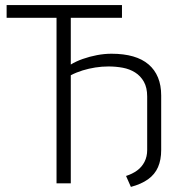

<svg xmlns="http://www.w3.org/2000/svg" viewBox="-20 -720 689 754"><path d="M418 -509Q390 -509 361 -503.5Q332 -498 305 -488.5Q278 -479 257 -466V-424Q280 -436 304.5 -443.5Q329 -451 354.5 -455Q380 -459 406 -459Q435 -459 462 -454Q489 -449 510.5 -435.5Q532 -422 545 -399Q558 -376 558 -341V-131Q558 -105 547.5 -84.5Q537 -64 518.5 -50.5Q500 -37 475 -29L494 14Q535 3 561.5 -16Q588 -35 600.5 -63.5Q613 -92 613 -131V-345Q613 -385 600.5 -415.5Q588 -446 563.5 -467Q539 -488 502.5 -498.5Q466 -509 418 -509ZM258 -650H459V-700H6V-650H202V0H258Z"/></svg>

Font: AdventPro_ExpandedRegular
Style: ExpandedRegular
Weight: 400
Width: 7
Designer: VivaRado, Andreas Kalpakidis
Foundry: VivaRado, Andreas Kalpakidis
Version: Version 3.000